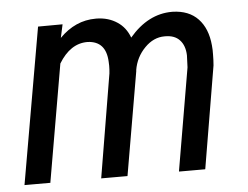

<svg xmlns="http://www.w3.org/2000/svg" viewBox="-43 -564 793 615"><g transform="rotate(-5 354.0 -256.0)"><path d="M258.8 -2 314 -332.5Q315.4 -344.7 315.4 -357.4Q315.4 -363.8 314.9 -370.1Q312 -436.5 253.4 -439Q252.4 -439 252 -439Q197.3 -439 160.2 -377.9L95.2 -1.5V0H93.8H13.7H11.7L12.2 -2L99.1 -500.5L99.6 -502H101.1L175.8 -502.4H178.2L177.7 -500L168.9 -459.5Q219.7 -511.2 285.2 -511.2Q287.1 -511.2 289.6 -511.2Q326.7 -510.3 354.5 -491.7Q381.3 -474.1 393.6 -440.9Q453.6 -511.7 530.8 -511.7Q531.7 -511.7 532.7 -511.7Q585 -510.3 614.5 -479.2Q644 -448.2 648.9 -393.6Q650.4 -378.9 649.9 -363.8Q649.9 -346.7 648.4 -329.1L593.3 -1.5L592.8 0H591.3H510.7H508.8V-2L564.9 -330.1L566.4 -368.7Q565.4 -400.4 548.8 -418Q532.7 -435.5 502.4 -435.5Q501.5 -435.5 500 -435.5Q464.8 -435.5 436.5 -406.7Q407.2 -377 400.4 -335.4V-333.5V-333L343.3 -1.5L342.8 0H341.3H260.7H258.3Z"/></g></svg>

Font: MAUL Condensed Italic
Style: Condenced Regular Italic
Weight: 400
Italic angle: -12°
Designer: MAUL
Version: Version 1.0; 2020; ttfautohint (v1.8.3)